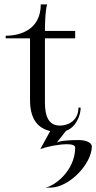

<svg xmlns="http://www.w3.org/2000/svg" viewBox="-20 -600 439 876"><path d="M182 256H210C296 256 399 147 399 68C399 52 374 39 340 39C249 39 239 51 239 51L281 -3C326 -19 348 -72 348 -109H338C338 -53 295 -27 253 -27C183 -27 185 -108 185 -147V-425H323V-459H185C185 -488 186 -548 195 -580H166C166 -465 73 -437 6 -437V-425H117V-144C117 -66 145 -17 209 -2L164 80C194 69 249 58 285 58C307 58 323 62 323 73C323 183 220 256 182 256Z"/></svg>

Font: Cantique Normal
Style: Regular
Weight: 400
Designer: Sébastien Hayez
Foundry: Sébastien Hayez & Ariel Martín Pérez
Version: Version 1.000;hotconv 1.0.109;makeotfexe 2.5.65596